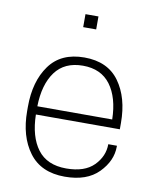

<svg xmlns="http://www.w3.org/2000/svg" viewBox="-84 -799 708 874"><g transform="rotate(10 270.0 -362.5)"><path d="M485 -246H97Q99 -144 142.5 -86Q186 -28 275 -28Q360 -28 402.5 -71Q445 -114 445 -170H485V-166Q485 -100 431 -45Q377 10 275 10Q165 10 110 -64Q55 -138 55 -255V-275Q55 -392 108.5 -466Q162 -540 270 -540Q378 -540 431.5 -466Q485 -392 485 -275ZM270 -502Q185 -502 142 -443.5Q99 -385 97 -284H443Q441 -385 397.5 -443.5Q354 -502 270 -502ZM300 -735V-675H240V-735Z"/></g></svg>

Font: Cooper Hewitt
Style: Light
Weight: 703
Designer: Village Type and Design LLC
Foundry: Cooper Hewitt Smithsonian Design Museum
Version: 1.000